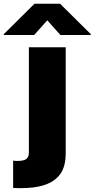

<svg xmlns="http://www.w3.org/2000/svg" viewBox="-104 -797 503 1022"><path d="M-34.1 58.2Q-28.1 58.9 -22.2 59.3Q-16.3 59.7 -11.4 59.7Q6.4 59.7 18.1 57Q29.8 54.3 36.8 48.8Q43.7 43.3 46.7 34.6Q49.7 25.9 49.7 14.2V-545.5H245.7V18.5Q245.7 90.2 215.9 130.7Q201 150.9 179.9 165Q158.7 179 132.1 187.9Q105.5 196.7 73.7 200.6Q41.9 204.5 5.7 204.5Q-4.6 204.5 -14.4 204.2Q-24.1 203.8 -34.1 203.1ZM-83.8 -610.8V-615.1L79.5 -777H215.9L379.3 -615.1V-610.8H217.3L147.7 -688.9L78.1 -610.8Z"/></svg>

Font: Inter P Black
Style: Regular
Weight: 900
Designer: Rasmus Andersson
Foundry: rsms
Version: Version 3.018;git-588b23468